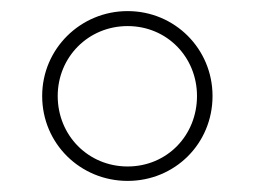

<svg xmlns="http://www.w3.org/2000/svg" viewBox="-20 -724 460 346"><path d="M210 -398C295 -398 363 -465 363 -551C363 -636 295 -704 210 -704C125 -704 56 -636 56 -551C56 -465 125 -398 210 -398ZM210 -424C139 -424 84 -480 84 -551C84 -621 139 -677 210 -677C281 -677 335 -621 335 -551C335 -480 281 -424 210 -424Z"/></svg>

Font: Montserrat-Alt1 ExtLt
Style: Regular
Weight: 200
Designer: Differentunic
Foundry: Differentunic
Version: Version 7.222